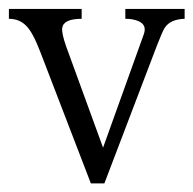

<svg xmlns="http://www.w3.org/2000/svg" viewBox="-32 -413 441 438"><path d="M-11.7 -370.1V-392.6H154.3V-370.1Q112.8 -370.1 109.9 -349.1Q108.4 -336.9 119.1 -306.6L203.1 -76.2L295.9 -334.5Q305.2 -359.4 276.9 -367.2Q266.6 -370.1 253.9 -370.1V-392.6H389.2V-370.1Q356.4 -369.1 343.8 -349.6Q338.4 -341.3 326.2 -309.6L206.1 5.4H175.3L59.6 -295.4Q42 -341.3 26.4 -355.5Q11.2 -370.1 -11.7 -370.1Z"/></svg>

Font: Lancelot
Style: Regular
Weight: 400
Designer: Marion Kadi
Foundry: Marion Kadi, Anton Koovit
Version: 1.004